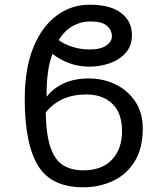

<svg xmlns="http://www.w3.org/2000/svg" viewBox="-20 -785 681 815"><path d="M333 10Q197 10 141 -82.5Q85 -175 85 -365Q85 -492 120.5 -581Q156 -670 218.5 -717.5Q281 -765 361 -765Q448 -765 494 -730Q540 -695 540 -636Q540 -590 513 -560Q486 -530 444.5 -516Q403 -502 359 -502Q315 -502 275 -516.5Q235 -531 203 -556Q189 -521 183 -474.5Q177 -428 178 -374Q204 -409 249.5 -430.5Q295 -452 357 -452Q419 -452 471 -426.5Q523 -401 554.5 -353.5Q586 -306 586 -240Q586 -154 551 -98.5Q516 -43 458.5 -16.5Q401 10 333 10ZM358 -575Q408 -575 431.5 -592Q455 -609 455 -631Q455 -657 434 -675.5Q413 -694 363 -694Q323 -694 288 -674Q253 -654 229 -615Q252 -597 288 -586Q324 -575 358 -575ZM333 -62Q413 -62 455.5 -107.5Q498 -153 498 -228Q498 -305 457 -344.5Q416 -384 347 -384Q287 -384 243.5 -363Q200 -342 174 -307Q176 -211 195 -157.5Q214 -104 249 -83Q284 -62 333 -62Z"/></svg>

Font: Go Noto Current
Style: Regular
Weight: 400
Designer: Monotype Design Team
Foundry: Monotype Imaging Inc.
Version: Version 2.007; ttfautohint (v1.8) -l 8 -r 50 -G 200 -x 14 -D